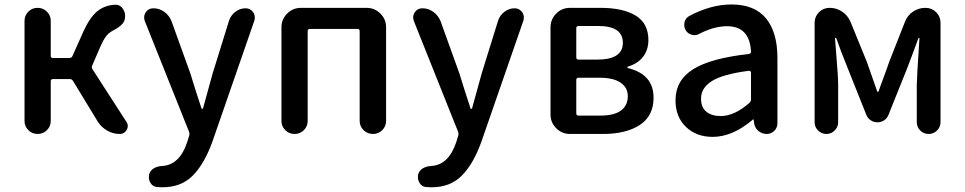

<svg xmlns="http://www.w3.org/2000/svg" viewBox="-20 -584 4205 837"><path d="M381.8 -297.9Q377.9 -289.1 383.8 -281.2L531.2 -52.7Q537.1 -43.9 537.1 -34.2Q537.1 -26.4 532.2 -17.6Q522.5 0 502 0Q472.7 0 447.3 -14.6Q421.9 -29.3 406.2 -53.7L298.8 -230.5Q293.9 -239.3 284.2 -239.3H210.9Q201.2 -239.3 201.2 -229.5V-56.6Q201.2 -33.2 184.6 -16.6Q168 0 144 0Q120.1 0 103.5 -16.6Q86.9 -33.2 86.9 -56.6V-493.2Q86.9 -516.6 103.5 -533.2Q120.1 -549.8 144 -549.8Q168 -549.8 184.6 -533.2Q201.2 -516.6 201.2 -493.2V-340.8Q201.2 -331.1 210.9 -331.1H282.2Q292 -331.1 295.9 -339.8L343.8 -447.3Q372.1 -508.8 403.8 -534.7Q435.5 -560.5 480.5 -563.5Q482.4 -563.5 483.4 -563.5Q503.9 -563.5 515.6 -545.9Q525.4 -531.2 525.4 -514.6Q525.4 -508.8 524.4 -503.9V-502Q523.4 -496.1 521 -491.2Q518.6 -486.3 514.2 -481Q509.8 -475.6 506.3 -472.7Q502.9 -469.7 496.1 -464.8Q489.3 -460 485.8 -458Q482.4 -456.1 474.1 -451.7Q465.8 -447.3 463.9 -445.3Q440.4 -432.6 418.9 -383.8Z M1050.8 -547.9Q1071.3 -547.9 1084 -530.3Q1090.8 -519.5 1090.8 -507.8Q1090.8 -502 1088.9 -494.1L905.3 35.2Q870.1 131.8 819.8 182.1Q769.5 232.4 688.5 232.4Q675.8 232.4 664.1 231.4Q645.5 229.5 635.7 212.9Q628.9 201.2 628.9 188.5Q628.9 182.6 629.9 176.8Q634.8 159.2 650.4 149.9Q666 140.6 686.5 139.6Q762.7 135.7 795.9 36.1L804.7 7.8Q807.6 -1 803.7 -10.7L611.3 -492.2Q608.4 -500 608.4 -507.8Q608.4 -519.5 615.2 -530.3Q627 -547.9 648.4 -547.9Q674.8 -547.9 696.3 -532.2Q717.8 -516.6 727.5 -492.2L809.6 -264.6Q815.4 -245.1 832 -192.4Q848.6 -139.6 858.4 -111.3Q859.4 -109.4 861.8 -109.4Q864.3 -109.4 865.2 -112.3L907.2 -264.6L978.5 -494.1Q986.3 -517.6 1006.3 -532.7Q1026.4 -547.9 1050.8 -547.9Z M1207 -56.6V-464.8Q1207 -500 1231.9 -524.9Q1256.8 -549.8 1292 -549.8H1578.1Q1613.3 -549.8 1638.2 -524.9Q1663.1 -500 1663.1 -464.8V-57.6Q1663.1 -33.2 1646.5 -16.6Q1629.9 0 1606 0Q1582 0 1564.9 -16.6Q1547.9 -33.2 1547.9 -57.6V-448.2Q1547.9 -458 1538.1 -458H1331.1Q1321.3 -458 1321.3 -448.2V-56.6Q1321.3 -33.2 1304.7 -16.6Q1288.1 0 1264.2 0Q1240.2 0 1223.6 -16.6Q1207 -33.2 1207 -56.6Z M2223.6 -547.9Q2244.1 -547.9 2256.8 -530.3Q2263.7 -519.5 2263.7 -507.8Q2263.7 -502 2261.7 -494.1L2078.1 35.2Q2043 131.8 1992.7 182.1Q1942.4 232.4 1861.3 232.4Q1848.6 232.4 1836.9 231.4Q1818.4 229.5 1808.6 212.9Q1801.8 201.2 1801.8 188.5Q1801.8 182.6 1802.7 176.8Q1807.6 159.2 1823.2 149.9Q1838.9 140.6 1859.4 139.6Q1935.5 135.7 1968.8 36.1L1977.5 7.8Q1980.5 -1 1976.6 -10.7L1784.2 -492.2Q1781.2 -500 1781.2 -507.8Q1781.2 -519.5 1788.1 -530.3Q1799.8 -547.9 1821.3 -547.9Q1847.7 -547.9 1869.1 -532.2Q1890.6 -516.6 1900.4 -492.2L1982.4 -264.6Q1988.3 -245.1 2004.9 -192.4Q2021.5 -139.6 2031.2 -111.3Q2032.2 -109.4 2034.7 -109.4Q2037.1 -109.4 2038.1 -112.3L2080.1 -264.6L2151.4 -494.1Q2159.2 -517.6 2179.2 -532.7Q2199.2 -547.9 2223.6 -547.9Z M2464.8 0Q2429.7 0 2404.8 -24.9Q2379.9 -49.8 2379.9 -85V-464.8Q2379.9 -500 2404.8 -524.9Q2429.7 -549.8 2464.8 -549.8H2597.7Q2695.3 -549.8 2751 -516.1Q2806.6 -482.4 2806.6 -409.2Q2806.6 -367.2 2783.7 -336.9Q2760.7 -306.6 2717.8 -293.9Q2714.8 -293 2714.8 -290.5Q2714.8 -288.1 2717.8 -287.1Q2829.1 -259.8 2829.1 -158.2Q2829.1 -78.1 2769 -39.1Q2709 0 2608.4 0ZM2492.2 -334Q2492.2 -324.2 2502 -324.2H2584Q2695.3 -324.2 2695.3 -397.5Q2695.3 -470.7 2587.9 -470.7H2502Q2492.2 -470.7 2492.2 -460.9ZM2492.2 -89.8Q2492.2 -80.1 2502 -80.1H2597.7Q2657.2 -80.1 2687 -102.1Q2716.8 -124 2716.8 -165Q2716.8 -202.1 2685.5 -223.6Q2654.3 -245.1 2593.8 -245.1H2502Q2492.2 -245.1 2492.2 -235.4Z M3086.9 12.7Q3015.6 12.7 2970.2 -30.8Q2924.8 -74.2 2924.8 -146.5Q2924.8 -233.4 3001 -281.7Q3077.1 -330.1 3244.1 -348.6Q3253.9 -349.6 3253.9 -359.4Q3248 -469.7 3149.4 -469.7Q3092.8 -469.7 3028.3 -436.5Q3018.6 -430.7 3006.8 -430.7Q3001 -430.7 2995.1 -432.6Q2977.5 -437.5 2968.8 -453.1Q2962.9 -463.9 2962.9 -474.6Q2962.9 -481.4 2963.9 -487.3Q2968.8 -505.9 2985.4 -514.6Q3079.1 -564.5 3168.9 -564.5Q3269.5 -564.5 3319.3 -503.9Q3369.1 -443.4 3369.1 -331.1V-46.9Q3369.1 -27.3 3355.5 -13.7Q3341.8 0 3322.3 0Q3301.8 0 3286.1 -13.2Q3270.5 -26.4 3267.6 -46.9L3265.6 -61.5Q3264.6 -63.5 3263.2 -63.5Q3261.7 -63.5 3260.7 -61.5Q3172.9 12.7 3086.9 12.7ZM3122.1 -78.1Q3181.6 -78.1 3247.1 -135.7Q3253.9 -141.6 3253.9 -151.4V-267.6Q3253.9 -271.5 3251 -273.4Q3249 -275.4 3246.1 -275.4Q3245.1 -275.4 3244.1 -275.4Q3131.8 -260.7 3084 -231Q3036.1 -201.2 3036.1 -154.3Q3036.1 -115.2 3059.6 -96.7Q3083 -78.1 3122.1 -78.1Z M3531.2 -50.8V-484.4Q3531.2 -511.7 3550.3 -530.8Q3569.3 -549.8 3596.7 -549.8Q3627 -549.8 3651.4 -533.2Q3675.8 -516.6 3687.5 -489.3L3758.8 -314.5Q3800.8 -194.3 3803.7 -186.5Q3804.7 -183.6 3807.1 -183.6Q3809.6 -183.6 3810.5 -186.5Q3812.5 -194.3 3830.1 -241.2Q3847.7 -288.1 3856.4 -314.5L3924.8 -488.3Q3935.5 -516.6 3960 -533.2Q3984.4 -549.8 4014.6 -549.8Q4042 -549.8 4061 -530.8Q4080.1 -511.7 4080.1 -484.4V-51.8Q4080.1 -30.3 4064.9 -15.1Q4049.8 0 4028.3 0Q4006.8 0 3991.7 -15.1Q3976.6 -30.3 3976.6 -51.8V-213.9Q3976.6 -243.2 3988.3 -417Q3988.3 -418.9 3986.3 -418.9Q3984.4 -418.9 3983.4 -417Q3974.6 -391.6 3956.1 -342.8Q3937.5 -293.9 3932.6 -281.2L3853.5 -84Q3847.7 -68.4 3834.5 -59.6Q3821.3 -50.8 3805.2 -50.8Q3789.1 -50.8 3775.9 -59.6Q3762.7 -68.4 3756.8 -83L3677.7 -281.2Q3641.6 -370.1 3626 -417Q3625 -418.9 3622.6 -418.9Q3620.1 -418.9 3620.1 -417Q3621.1 -402.3 3625 -354Q3628.9 -305.7 3631.3 -271.5Q3633.8 -237.3 3633.8 -213.9V-50.8Q3633.8 -30.3 3618.7 -15.1Q3603.5 0 3582.5 0Q3561.5 0 3546.4 -15.1Q3531.2 -30.3 3531.2 -50.8Z"/></svg>

Font: Gen Jyuu GothicX Medium
Style: Regular
Weight: 500
Designer: Ryoko NISHIZUKA (kana &amp; ideographs); Paul D. Hunt (Latin, Greek &amp; Cyrillic); Wenlong ZHANG (bopomofo); Sandoll C
Version: Version 1.058.20140828